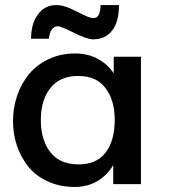

<svg xmlns="http://www.w3.org/2000/svg" viewBox="-20 -724 666 755"><path d="M346.7 -569.3Q321.8 -569.3 271.5 -594.7Q220.7 -620.6 206.5 -620.6Q193.4 -620.6 184.1 -608.6Q174.8 -596.7 172.4 -571.8H102.1Q102.1 -630.4 129.4 -667.5Q156.2 -704.1 201.7 -704.1Q225.6 -704.1 254.9 -691.4Q269 -685.1 282.2 -678.7Q295.4 -672.4 307.6 -666Q342.8 -647.5 358.6 -655.5Q374.5 -663.6 375.5 -704.1H447.8Q447.8 -638.2 420.9 -603.8Q394 -569.3 346.7 -569.3ZM289.1 -77.6Q360.8 -77.6 396 -125Q431.2 -172.4 431.2 -252.4Q431.2 -330.1 394.5 -377.9Q358.9 -425.3 287.6 -425.3Q215.3 -425.3 177.7 -377.4Q140.6 -330.1 140.6 -251.5Q140.6 -173.8 177.7 -126Q214.8 -77.6 289.1 -77.6ZM273.9 11.2Q215.3 11.2 168 -10.5Q120.6 -32.2 91.3 -68.8Q62 -105.5 46.6 -151.1Q31.2 -196.8 31.2 -247.1Q31.2 -300.3 47.4 -347.9Q63.5 -395.5 94.2 -432.6Q125 -469.7 171.6 -491.7Q218.3 -513.7 275.9 -513.7Q326.2 -513.7 365 -492.4Q403.8 -471.2 427.2 -435.5V-501H534.2V0H425.3V-75.2Q402.8 -35.6 363.5 -12.2Q324.2 11.2 273.9 11.2Z"/></svg>

Font: Ride Light
Style: Bold
Weight: 600
Version: Version 3.000